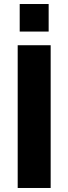

<svg xmlns="http://www.w3.org/2000/svg" viewBox="-20 -935 340 955"><path d="M232 0V-710H68V0ZM222 -778V-915H78V-778Z"/></svg>

Font: Raleway
Style: ExtraBold
Weight: 800
Designer: Matt McInerney, Pablo Impallari, Rodrigo Fuenzalida
Foundry: Matt McInerney, Pablo Impallari, Rodrigo Fuenzalida
Version: Version 3.000